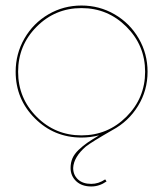

<svg xmlns="http://www.w3.org/2000/svg" viewBox="-20 -489 584 688"><path d="M111.3 -393.3Q44.9 -326.7 44.9 -231.9Q44.9 -137.2 111.3 -70.6Q177.7 -3.9 272 -3.9Q366.2 -3.9 433.1 -70.8Q500 -137.7 500 -231.9Q500 -326.2 433.1 -393.1Q366.2 -460 272 -460Q177.7 -460 111.3 -393.3ZM508.8 -231.9Q508.8 -165 474.6 -109.4Q440.4 -53.7 382.8 -22.9Q308.1 20 287.6 36.1Q244.1 73.7 242.2 112.8Q242.2 137.7 259.3 153.8Q276.4 169.9 307.1 169.9Q333 169.9 356.9 153.8L361.8 161.1Q335.9 179.2 307.1 179.2Q272.9 179.2 252.9 160.2Q232.9 141.1 232.9 112.8Q232.9 93.8 239.7 78.1Q246.6 62.5 261.7 48.1Q276.9 33.7 292.7 22.7Q308.6 11.7 335 -3.9Q302.7 3.9 272 3.9Q173.8 3.9 105 -64.9Q36.1 -133.8 36.1 -231.9Q36.1 -296.4 67.6 -351.1Q99.1 -405.8 153.3 -437.5Q207.5 -469.2 272 -469.2Q336.4 -469.2 390.9 -437.5Q445.3 -405.8 477.1 -351.1Q508.8 -296.4 508.8 -231.9Z"/></svg>

Font: Rawengulk
Style: Ultralight
Weight: 200
Version: Version 0.92